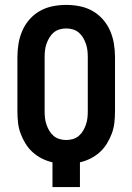

<svg xmlns="http://www.w3.org/2000/svg" viewBox="-20 -763 540 783"><path d="M194 0V-101Q172 -106 151 -116.5Q130 -127 113 -142.5Q96 -158 84 -177.5Q72 -197 64 -218.5Q56 -240 53.5 -263Q51 -286 51 -309V-530Q51 -558 55.5 -585Q60 -612 71 -637.5Q82 -663 100.5 -684Q119 -705 143 -718.5Q167 -732 194.5 -737.5Q222 -743 250 -743Q278 -743 305.5 -737.5Q333 -732 357 -718.5Q381 -705 399.5 -684Q418 -663 429 -637.5Q440 -612 444.5 -585Q449 -558 449 -530V-309Q449 -286 446.5 -263Q444 -240 436 -218.5Q428 -197 416 -177.5Q404 -158 387 -142.5Q370 -127 349 -116.5Q328 -106 306 -101V0ZM250 -192Q264 -192 277.5 -196Q291 -200 301.5 -209Q312 -218 319 -230Q326 -242 330.5 -255Q335 -268 336.5 -281.5Q338 -295 338 -309V-530Q338 -544 336.5 -557.5Q335 -571 330.5 -584Q326 -597 319 -609Q312 -621 301.5 -630Q291 -639 277.5 -643Q264 -647 250 -647Q236 -647 222.5 -643Q209 -639 198.5 -630Q188 -621 181 -609Q174 -597 169.5 -584Q165 -571 163.5 -557.5Q162 -544 162 -530V-309Q162 -295 163.5 -281.5Q165 -268 169.5 -255Q174 -242 181 -230Q188 -218 198.5 -209Q209 -200 222.5 -196Q236 -192 250 -192Z"/></svg>

Font: Iosevka Custom
Style: Bold
Weight: 700
Monospace: yes
Designer: Belleve Invis
Foundry: Belleve Invis
Version: Version 30.3.3; ttfautohint (v1.8.3)